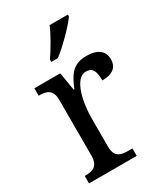

<svg xmlns="http://www.w3.org/2000/svg" viewBox="-189 -852 818 938"><g transform="rotate(-30 219.5 -383.0)"><path d="M166 -619V-606H203C254 -645 329 -721 352 -756V-766H249C230 -721 195 -662 166 -619ZM29 0H298V-42H273C233 -42 199 -50 199 -109V-270C199 -353 223 -481 288 -481C324 -481 337 -458 337 -403C400 -403 425 -431 425 -472C425 -518 393 -546 327 -546C248 -546 222 -495 197 -434H193L176 -536H30V-494H33C73 -494 107 -485 107 -426V-114C107 -51 74 -42 32 -42H29Z"/></g></svg>

Font: Noto Serif Bengali SemiCondensed
Style: Regular
Weight: 400
Width: 4
Designer: Juan Bruce, Universal Thirst, Indian Type Foundry and the Monotype Design Team.
Foundry: Monotype Imaging Inc.
Version: Version 2.003